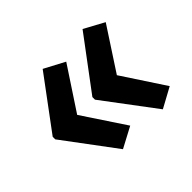

<svg xmlns="http://www.w3.org/2000/svg" viewBox="-105 -729 732 732"><g transform="rotate(-45 261.0 -363.5)"><path d="M34 -370 190 -580 273 -536 159 -363 273 -191 190 -147 34 -356ZM248 -370 405 -580 486 -536 373 -363 486 -191 405 -147 248 -356Z"/></g></svg>

Font: Noto Sans Kannada UI Condensed SemiBold
Style: Regular
Weight: 600
Width: 3
Designer: Jelle Bosma - Monotype Design Team
Foundry: Monotype Imaging Inc.
Version: Version 2.005; ttfautohint (v1.8.4.7-5d5b)